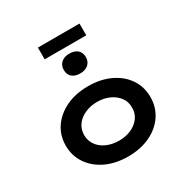

<svg xmlns="http://www.w3.org/2000/svg" viewBox="-207 -1115 1269 1303"><g transform="rotate(-30 428.0 -463.5)"><path d="M428 10Q331 10 256.5 -25Q182 -60 139 -122.5Q96 -185 96 -265Q96 -346 139 -408Q182 -470 256.5 -505Q331 -540 428 -540Q525 -540 599.5 -505Q674 -470 716.5 -408Q759 -346 759 -265Q759 -185 716.5 -122.5Q674 -60 599.5 -25Q525 10 428 10ZM429 -114Q481 -114 523.5 -133Q566 -152 591 -186.5Q616 -221 615 -265Q616 -310 591 -344Q566 -378 523.5 -397.5Q481 -417 429 -417Q375 -417 332 -397.5Q289 -378 264.5 -344Q240 -310 240 -265Q240 -221 264.5 -186.5Q289 -152 332 -133Q375 -114 429 -114ZM428 -641Q387 -641 364 -661Q341 -681 341 -718Q341 -752 364.5 -773.5Q388 -795 428 -795Q469 -795 492 -775Q515 -755 515 -718Q515 -684 491.5 -662.5Q468 -641 428 -641ZM265 -845V-937H591V-845Z"/></g></svg>

Font: Lexend Mega SemiBold
Style: Regular
Weight: 600
Designer: Bonnie Shaver-Troup, Thomas Jockin
Foundry: Lexend
Version: Version 1.007